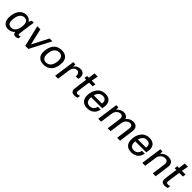

<svg xmlns="http://www.w3.org/2000/svg" viewBox="526 -2523 4382 4382"><g transform="rotate(45 2716.5 -332.0)"><path d="M284 -521C153 -521 42 -405 42 -190C42 -52 116 10 216 10C285 10 338 -18 381 -65C381 -24 398 10 457 10C493 10 521 -2 534 -10L543 -79C532 -72 511 -65 496 -65C483 -65 472 -73 472 -92C472 -95 502 -332 530 -511H465L434 -446H427C403 -490 353 -521 284 -521ZM297 -446C362 -446 406 -414 406 -318C406 -179 356 -65 244 -65C177 -65 135 -97 135 -193C135 -295 166 -446 297 -446Z M1131 -511H1039L838 -120H834L743 -511H644L766 0H866Z M1433 -521C1222 -521 1154 -351 1154 -187C1154 -54 1242 10 1358 10C1569 10 1637 -159 1637 -324C1637 -457 1549 -521 1433 -521ZM1422 -446C1490 -446 1541 -406 1541 -310C1541 -201 1500 -65 1369 -65C1301 -65 1249 -105 1249 -200C1249 -309 1286 -446 1422 -446Z M2037 -521C1921 -521 1876 -443 1873 -435V-511H1803L1731 0H1825L1868 -305C1877 -369 1912 -446 1990 -446C2052 -446 2075 -395 2075 -358C2075 -353 2075 -350 2071 -323H2154C2157 -328 2165 -368 2165 -389C2165 -465 2121 -521 2037 -521Z M2431 -674H2328L2306 -511H2251L2240 -436H2296C2287 -379 2279 -328 2273 -281L2265 -221C2257 -162 2251 -109 2251 -93C2251 -20 2286 10 2361 10C2390 10 2426 3 2449 -8L2459 -78C2442 -71 2410 -63 2395 -63C2371 -63 2345 -69 2345 -112C2345 -120 2351 -169 2359 -225L2367 -283C2373 -329 2381 -380 2390 -436H2509L2520 -511H2401Z M2843 -521H2836C2651 -521 2563 -366 2563 -193C2563 -62 2643 10 2764 10H2768C2905 10 2993 -66 3010 -190H2921C2915 -157 2891 -65 2778 -65C2690 -65 2657 -123 2657 -202C2657 -213 2658 -223 2659 -234H3016C3026 -294 3029 -321 3029 -333V-344C3029 -455 2956 -521 2843 -521ZM2828 -446C2891 -446 2937 -411 2937 -343C2937 -335 2937 -327 2934 -307H2672C2695 -400 2752 -446 2828 -446Z M3735 -521C3679 -521 3622 -505 3563 -436C3544 -495 3496 -521 3429 -521C3372 -521 3314 -497 3262 -436V-511H3192L3120 0H3214L3257 -304C3268 -384 3333 -446 3397 -446C3445 -446 3475 -422 3475 -361C3474 -348 3462 -258 3450 -171L3426 0H3520L3563 -304C3574 -384 3639 -446 3703 -446C3751 -446 3780 -428 3780 -361C3780 -346 3767 -258 3756 -170L3732 0H3826L3851 -177C3864 -268 3877 -364 3877 -384C3877 -479 3818 -521 3735 -521Z M4266 -521H4259C4074 -521 3986 -366 3986 -193C3986 -62 4066 10 4187 10H4191C4328 10 4416 -66 4433 -190H4344C4338 -157 4314 -65 4201 -65C4113 -65 4080 -123 4080 -202C4080 -213 4081 -223 4082 -234H4439C4449 -294 4452 -321 4452 -333V-344C4452 -455 4379 -521 4266 -521ZM4251 -446C4314 -446 4360 -411 4360 -343C4360 -335 4360 -327 4357 -307H4095C4118 -400 4175 -446 4251 -446Z M4868 -521C4805 -521 4741 -497 4685 -436V-511H4615L4543 0H4637L4680 -304C4691 -384 4765 -446 4836 -446C4892 -446 4929 -420 4929 -356C4929 -340 4916 -253 4905 -167L4881 0H4975L5000 -178C5013 -268 5026 -364 5026 -380C5026 -478 4959 -521 4868 -521Z M5342 -674H5239L5217 -511H5162L5151 -436H5207C5198 -379 5190 -328 5184 -281L5176 -221C5168 -162 5162 -109 5162 -93C5162 -20 5197 10 5272 10C5301 10 5337 3 5360 -8L5370 -78C5353 -71 5321 -63 5306 -63C5282 -63 5256 -69 5256 -112C5256 -120 5262 -169 5270 -225L5278 -283C5284 -329 5292 -380 5301 -436H5420L5431 -511H5312Z"/></g></svg>

Font: Chivo
Style: Italic
Weight: 400
Italic angle: -8°
Designer: Hector Gatti
Foundry: Omnibus-Type
Version: Version 1.003;PS 001.003;hotconv 1.0.70;makeotf.lib2.5.58329